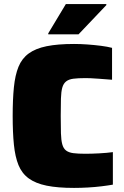

<svg xmlns="http://www.w3.org/2000/svg" viewBox="-20 -911 607 939"><path d="M342 8Q262 8 208 -3Q154 -14 120.5 -38.5Q87 -63 70.5 -103.5Q54 -144 48 -203.5Q42 -263 42 -344Q42 -425 48 -484.5Q54 -544 70.5 -584.5Q87 -625 120.5 -649.5Q154 -674 208 -685Q262 -696 342 -696Q374 -696 408 -693.5Q442 -691 473.5 -687Q505 -683 528 -677V-521Q488 -524 462.5 -526Q437 -528 422 -528.5Q407 -529 397 -529Q361 -529 338.5 -526Q316 -523 303 -512.5Q290 -502 284.5 -482Q279 -462 278 -428.5Q277 -395 277 -344Q277 -293 278 -259.5Q279 -226 284.5 -205.5Q290 -185 303 -175Q316 -165 338.5 -162Q361 -159 397 -159Q427 -159 465 -161Q503 -163 532 -167V-8Q510 -4 477.5 0Q445 4 410 6Q375 8 342 8ZM216 -743V-748L302 -891H500V-886L364 -743Z"/></svg>

Font: Saira Thin Black
Style: Regular
Weight: 900
Version: Version 1.101